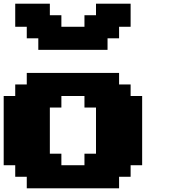

<svg xmlns="http://www.w3.org/2000/svg" viewBox="-20 -1020 915 1040"><path d="M125 0H625V-62.5H687.5V-125H750V-500H687.5V-562.5H625V-625H125V-562.5H62.5V-500H0V-125H62.5V-62.5H125ZM437.5 -125H312.5V-187.5H250V-437.5H312.5V-500H437.5V-437.5H500V-187.5H437.5ZM187.5 -750H562.5V-812.5H625V-875H687.5V-1000H500V-937.5H437.5V-875H312.5V-937.5H250V-1000H62.5V-875H125V-812.5H187.5Z"/></svg>

Font: Faithful 32x
Style: Bold
Weight: 400
Foundry: Faithful Resource Pack
Version: Version 1.0; January 27, 2023